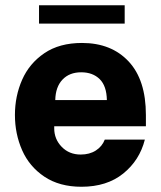

<svg xmlns="http://www.w3.org/2000/svg" viewBox="-20 -704 614 733"><path d="M37 -265Q37 -337 64.5 -399.5Q92 -462 149.5 -501Q207 -540 293 -540Q405 -540 471 -469.5Q537 -399 537 -265V-222H187V-214Q187 -173 215.5 -143.5Q244 -114 288 -114Q322 -114 346 -129.5Q370 -145 380 -171H533Q513 -92 450.5 -41.5Q388 9 291 9Q207 9 149.5 -29.5Q92 -68 64.5 -130.5Q37 -193 37 -265ZM388 -322Q387 -376 360.5 -402Q334 -428 290 -428Q245 -428 218.5 -400Q192 -372 191 -322ZM129 -684H456V-614H129Z"/></svg>

Font: Be Vietnam ExtraBold
Style: Regular
Weight: 800
Designer: Gabriel Lam
Foundry: TypeRant
Version: Version 4.000